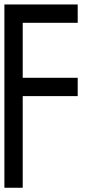

<svg xmlns="http://www.w3.org/2000/svg" viewBox="-20 -937 457 873"><path d="M0 -83.3V-916.7H333.3V-833.3H83.3V-583.3H333.3V-500H83.3V-83.3Z"/></svg>

Font: Galmuri11 Condensed
Style: Regular
Weight: 400
Width: 3
Designer: Lee Minseo (quiple)
Version: Version 2.399;hotconv 1.1.1;makeotfexe 2.6.0 DEVELOPMENT